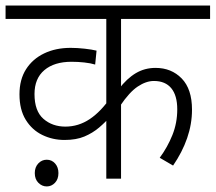

<svg xmlns="http://www.w3.org/2000/svg" viewBox="-20 -642 775 690"><path d="M735 -574H415V-318L407 -322Q436 -360 468 -379Q500 -398 539 -398Q596 -398 633 -360Q670 -322 670 -248Q670 -196 652.5 -145.5Q635 -95 602 -47L554 -75Q582 -113 599.5 -156.5Q617 -200 617 -249Q617 -299 595.5 -325Q574 -351 533 -351Q505 -351 475 -331Q445 -311 412 -262L415 -287V0H362V-232L377 -224Q359 -203 336 -183.5Q313 -164 283.5 -151.5Q254 -139 212 -139Q169 -139 132 -157Q95 -175 72.5 -211.5Q50 -248 50 -303Q50 -356 73.5 -393Q97 -430 138.5 -450Q180 -470 234 -470Q258 -470 284.5 -467Q311 -464 327 -460L322 -410Q306 -415 283 -417.5Q260 -420 237 -420Q175 -420 139.5 -390Q104 -360 104 -304Q104 -243 136 -215Q168 -187 215 -187Q262 -187 302.5 -214Q343 -241 380 -295L362 -247V-574H0V-622H735ZM105 -20Q105 -41 117.5 -54.5Q130 -68 148 -68Q166 -68 178 -54.5Q190 -41 190 -20Q190 2 177.5 15Q165 28 148 28Q131 28 118 15Q105 2 105 -20Z"/></svg>

Font: Noto Sans Devanagari Light
Style: Regular
Weight: 300
Version: Version 2.003